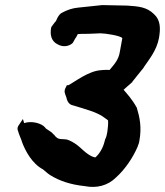

<svg xmlns="http://www.w3.org/2000/svg" viewBox="-20 -718 649 755"><path d="M52 -223C47 -215 49 -207 51 -203C55 -187 62 -175 66 -162V-161C80 -123 107 -74 149 -52C159 -44 168 -35 178 -29C215 -6 258 8 314 14C360 23 404 12 436 -20C471 -51 503 -98 522 -143V-144C524 -149 527 -156 528 -164C538 -218 529 -258 518 -294V-295L517 -296C500 -327 479 -350 466 -365C474 -372 488 -385 500 -395V-396C513 -413 529 -432 545 -452V-453C565 -483 596 -519 605 -568C612 -607 611 -639 586 -662C557 -691 524 -693 480 -696L382 -698L287 -688C265 -686 244 -679 224 -668L223 -667L220 -666C209 -657 205 -646 200 -635C195 -631 188 -619 182 -612L181 -608C176 -581 182 -556 206 -544C228 -531 251 -536 265 -548C269 -553 274 -564 276 -567L277 -568C281 -573 284 -581 286 -584C294 -585 309 -585 327 -585L375 -587C393 -587 454 -578 461 -568L451 -513C446 -482 429 -465 411 -443C403 -443 395 -444 377 -442C328 -439 274 -396 249 -383H243L238 -373C230 -358 236 -349 241 -335C243 -323 249 -310 262 -305C305 -292 363 -277 388 -257C398 -250 404 -246 405 -244C406 -231 404 -213 402 -199C400 -189 399 -182 395 -173L394 -172L391 -161C385 -136 371 -113 355 -99C345 -100 335 -106 326 -112C302 -128 288 -151 250 -167H248V-168C237 -171 231 -170 225 -171H222C207 -171 199 -179 192 -189H191C177 -206 163 -207 157 -217C144 -233 105 -244 75 -234L70 -250Z"/></svg>

Font: Vapor
Style: ExBdObl
Weight: 800
Foundry: Cannot Into Space Fonts
Version: Version 0.179